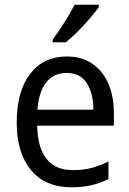

<svg xmlns="http://www.w3.org/2000/svg" viewBox="-20 -786 550 816"><path d="M264 -546Q327 -546 372 -515.5Q417 -485 440.5 -430.5Q464 -376 464 -306V-252H138Q142 -63 290 -63Q333 -63 368 -72Q403 -81 441 -100V-25Q404 -7 367.5 1.5Q331 10 284 10Q173 10 112 -63Q51 -136 51 -264Q51 -398 108 -472Q165 -546 264 -546ZM263 -476Q208 -476 176.5 -436Q145 -396 139 -320H377Q377 -387 349.5 -431.5Q322 -476 263 -476ZM400 -756Q387 -737 362.5 -708.5Q338 -680 310 -652Q282 -624 260 -606H204V-618Q228 -650 254 -691Q280 -732 297 -766H400Z"/></svg>

Font: Noto Sans SemiCondensed
Style: Regular
Weight: 400
Width: 4
Designer: Monotype Design Team
Foundry: Monotype Imaging Inc.
Version: Version 2.013; ttfautohint (v1.8.4.7-5d5b)